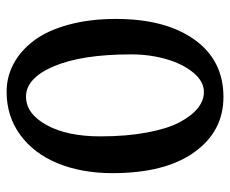

<svg xmlns="http://www.w3.org/2000/svg" viewBox="-76 -590 679 566"><g transform="rotate(-90 263.0 -306.5)"><path d="M36.1 -314Q36.1 -403.8 64.7 -474.4Q93.3 -544.9 148.2 -585.4Q203.1 -626 275.9 -626Q320.3 -626 358.9 -605.2Q397.5 -584.5 427 -545.2Q456.5 -505.9 473.6 -443.6Q490.7 -381.3 490.7 -303.7Q490.7 -157.7 429.7 -72.3Q368.7 13.2 260.7 13.2Q159.2 13.2 97.7 -72.8Q36.1 -158.7 36.1 -314ZM275.4 -44.4Q306.2 -44.4 332 -75.2Q357.9 -106 372.1 -155Q386.2 -204.1 386.2 -258.8Q386.2 -403.8 351.3 -486.3Q316.4 -568.8 261.7 -568.8Q211.4 -568.8 178 -508.3Q144.5 -447.8 144.5 -350.1Q144.5 -272.9 155.8 -212.6Q167 -152.3 185.8 -116.7Q204.6 -81.1 227.3 -62.7Q250 -44.4 275.4 -44.4Z"/></g></svg>

Font: Cooper* Medium
Style: Regular
Weight: 500
Designer: Owen Earl
Foundry: indestructible type*
Version: Version 0.001